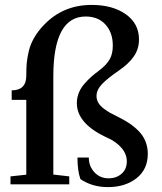

<svg xmlns="http://www.w3.org/2000/svg" viewBox="-20 -746 656 777"><path d="M22.5 0V-32.2L86.4 -39.1V-341.8H27.3V-380.4Q86.4 -380.4 86.4 -439.9Q86.4 -469.2 88.1 -489.7Q89.8 -510.3 96.4 -538.6Q103 -566.9 118.7 -594Q134.3 -621.1 159.2 -646.5Q236.3 -726.1 350.6 -726.1Q436 -726.1 489.3 -688.2Q542.5 -650.4 542.5 -586.4Q542.5 -548.3 522 -518.3Q501.5 -488.3 460.4 -460Q414.6 -428.7 392.6 -405.5Q370.6 -382.3 370.6 -357.4Q370.6 -342.8 377.9 -330.1Q385.3 -317.4 400.1 -306.4Q415 -295.4 425.8 -289.3Q436.5 -283.2 455.1 -274.4Q482.9 -260.7 503.7 -246.8Q524.4 -232.9 542 -214.8Q559.6 -196.8 568.8 -173.6Q578.1 -150.4 578.1 -123.5Q578.1 -60.5 532.5 -24.7Q486.8 11.2 416.5 11.2Q353.5 11.2 305.7 -21Q293.5 -53.7 293.5 -108.4H339.4Q339.4 -73.2 362.1 -48.8Q384.8 -24.4 419.4 -24.4Q451.2 -24.4 472.2 -43Q493.2 -61.5 493.2 -92.8Q493.2 -122.6 471.7 -147.5Q450.2 -172.4 416.5 -187.5Q291 -244.1 291 -328.6Q291 -350.6 298.8 -370.1Q306.6 -389.6 321.8 -407Q336.9 -424.3 350.1 -435.8Q363.3 -447.3 383.3 -462.4Q409.7 -482.4 423.1 -504.6Q436.5 -526.9 436.5 -561.5Q436.5 -613.8 407 -646.5Q377.4 -679.2 326.7 -679.2Q195.8 -679.2 195.8 -437V-39.6L260.3 -32.2V0Z"/></svg>

Font: Elstob 10pt SemiBold
Style: Regular
Weight: 600
Designer: Peter S. Baker
Version: Version 1.015